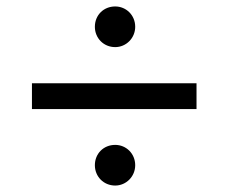

<svg xmlns="http://www.w3.org/2000/svg" viewBox="-20 -664 700 595"><path d="M79 -406V-326H589V-406ZM274 -152C274 -117 301 -89 337 -89C371 -89 399 -117 399 -152C399 -188 371 -215 337 -215C301 -215 274 -188 274 -152ZM274 -581C274 -546 301 -518 337 -518C371 -518 399 -546 399 -581C399 -617 371 -644 337 -644C301 -644 274 -617 274 -581Z"/></svg>

Font: Malmofest
Style: Regular
Weight: 400
Designer: Jonny Pinhorn (Poppins), Kolossal
Version: Version 1.004;Glyphs 3.1.2 (3151)